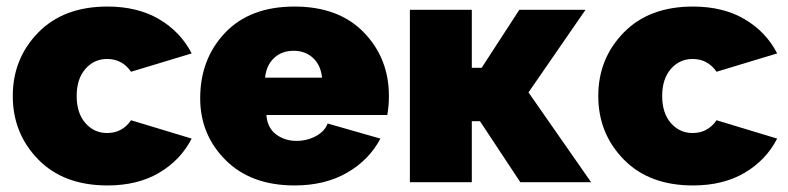

<svg xmlns="http://www.w3.org/2000/svg" viewBox="-20 -556 2404 586"><path d="M308 10Q174 10 96.5 -69.5Q19 -149 19 -263Q19 -377 96.5 -456.5Q174 -536 308 -536Q400 -536 465.5 -497.5Q531 -459 565 -393L380 -337Q353 -376 307 -376Q267 -376 240.5 -345.5Q214 -315 214 -263Q214 -211 240.5 -180.5Q267 -150 307 -150Q353 -150 380 -189L565 -133Q531 -67 465.5 -28.5Q400 10 308 10Z M879 10Q746 10 668.5 -67.5Q591 -145 591 -256Q591 -376 667 -456Q743 -536 879 -536Q1014 -536 1090.5 -457Q1167 -378 1167 -263Q1167 -232 1162 -205H793Q796 -166 822.5 -146Q849 -126 885 -126Q917 -126 944 -140.5Q971 -155 980 -179L1141 -133Q1107 -68 1039.5 -29Q972 10 879 10ZM789 -319H963Q959 -357 935.5 -379Q912 -401 876 -401Q840 -401 816.5 -379Q793 -357 789 -319Z M1231 0V-526H1420V-349H1450L1565 -526H1767L1593 -274L1784 0H1568L1445 -186H1420V0Z M2095 10Q1961 10 1883.5 -69.5Q1806 -149 1806 -263Q1806 -377 1883.5 -456.5Q1961 -536 2095 -536Q2187 -536 2252.5 -497.5Q2318 -459 2352 -393L2167 -337Q2140 -376 2094 -376Q2054 -376 2027.5 -345.5Q2001 -315 2001 -263Q2001 -211 2027.5 -180.5Q2054 -150 2094 -150Q2140 -150 2167 -189L2352 -133Q2318 -67 2252.5 -28.5Q2187 10 2095 10Z"/></svg>

Font: Raleway-v4020 Black
Style: Regular
Weight: 900
Designer: Matt McInerney, Pablo Impallari, Rodrigo Fuenzalida
Foundry: Matt McInerney, Pablo Impallari, Rodrigo Fuenzalida
Version: Version 4.020;PS 004.020;hotconv 1.0.88;makeotf.lib2.5.64775